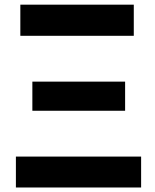

<svg xmlns="http://www.w3.org/2000/svg" viewBox="-20 -791 679 843"><path d="M49.8 32.2V-103.5H599.6V32.2ZM69.3 -633.8V-770.5H567.4V-633.8ZM122.1 -304.7V-432.6H529.3V-304.7Z"/></svg>

Font: GenEi M Gothic v2 Bold
Style: Regular
Weight: 700
Version: Version 2.0